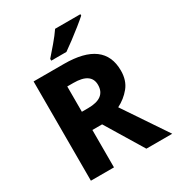

<svg xmlns="http://www.w3.org/2000/svg" viewBox="-215 -1063 1100 1196"><g transform="rotate(-30 335.0 -465.5)"><path d="M295 -582Q422 -582 422 -495Q422 -400 296 -400H251V-582ZM303 -714H85V0H251V-269H321L484 0H670L461 -311Q515 -338 552.5 -384Q590 -430 590 -501Q590 -714 303 -714ZM547 -931H365Q342 -897 306 -854.5Q270 -812 245 -784V-771H354Q380 -789 417.5 -817Q455 -845 491 -874Q527 -903 547 -921Z"/></g></svg>

Font: Noto Sans UI Extra
Style: Regular
Weight: 800
Designer: Monotype Design Team
Foundry: Monotype Imaging Inc.
Version: Version 1.901